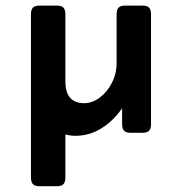

<svg xmlns="http://www.w3.org/2000/svg" viewBox="-20 -471 640 681"><path d="M515.6 -420.4V-30.8Q515.6 -14.2 508.5 -7.1Q501.5 0 484.9 0H443.8Q427.2 0 420.2 -7.1Q413.1 -14.2 413.1 -30.8V-86.9Q380.9 -41 338.4 -15.1Q295.9 10.7 247.1 10.7Q230.5 10.7 211.9 5.9V158.7Q211.9 175.3 204.8 182.4Q197.8 189.5 181.2 189.5H120.6Q104 189.5 96.9 182.4Q89.8 175.3 89.8 158.7V-420.4Q89.8 -437 96.9 -444.1Q104 -451.2 120.6 -451.2H181.2Q197.8 -451.2 204.8 -444.1Q211.9 -437 211.9 -420.4V-182.1Q211.9 -105 278.8 -105Q306.6 -105 333.3 -124.5Q359.9 -144 376.7 -177Q393.6 -210 393.6 -247.1V-420.4Q393.6 -437 400.6 -444.1Q407.7 -451.2 424.3 -451.2H484.9Q501.5 -451.2 508.5 -444.1Q515.6 -437 515.6 -420.4Z"/></svg>

Font: Courier Prime
Style: Bold
Weight: 700
Designer: Alan Dague-Greene, Quote-Unquote Apps
Foundry: Quote-Unquote Apps
Version: Version 3.018